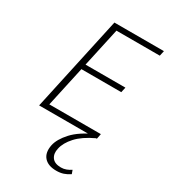

<svg xmlns="http://www.w3.org/2000/svg" viewBox="-226 -762 1014 1155"><g transform="rotate(30 280.5 -184.5)"><path d="M475 0H74L217 -658H561L553 -622H252L124 -36H482ZM158 -316 166 -352H470L462 -316ZM359 289Q302 289 274.5 258Q247 227 258 171Q268 124 315 72.5Q362 21 456 -21L469 0Q392 36 351.5 80.5Q311 125 302 169Q293 207 311 232.5Q329 258 374 258Q393 258 410 251.5Q427 245 442 235L451 260Q429 275 407.5 282Q386 289 359 289Z"/></g></svg>

Font: Ysabeau ExtraLight
Style: Italic
Weight: 250
Italic angle: -12°
Version: Version 2.000;gftools[0.9.27.dev2+g8671c4b]